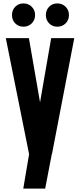

<svg xmlns="http://www.w3.org/2000/svg" viewBox="-20 -899 472 1122"><path d="M116 203 150 2 14 -676H149L214 -301L279 -676H414L284 0H283L244 203ZM248 -811Q248 -840 267 -859.5Q286 -879 315 -879Q344 -879 363.5 -859.5Q383 -840 383 -811Q383 -782 363.5 -762.5Q344 -743 315 -743Q286 -743 267 -762.5Q248 -782 248 -811ZM50 -811Q50 -840 69 -859.5Q88 -879 117 -879Q146 -879 165.5 -859.5Q185 -840 185 -811Q185 -782 165.5 -762.5Q146 -743 117 -743Q88 -743 69 -762.5Q50 -782 50 -811Z"/></svg>

Font: Transit CAT
Style: Regular
Weight: 400
Designer: Peter Wiegel
Foundry: Peter Wiegel
Version: 1.000